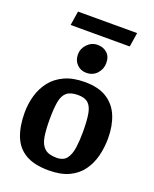

<svg xmlns="http://www.w3.org/2000/svg" viewBox="-159 -952 849 1056"><g transform="rotate(20 265.0 -424.0)"><path d="M257 14Q172 14 121 -16Q70 -46 47.5 -103.5Q25 -161 25 -240Q25 -292 39 -340.5Q53 -389 83 -427.5Q113 -466 162 -488.5Q211 -511 280 -511Q360 -511 409.5 -479.5Q459 -448 482 -392Q505 -336 505 -263Q505 -210 492.5 -160Q480 -110 451.5 -70.5Q423 -31 375.5 -8.5Q328 14 257 14ZM274 -66Q315 -66 333.5 -91.5Q352 -117 357.5 -159Q363 -201 363 -250Q363 -315 356 -354.5Q349 -394 329 -412.5Q309 -431 269 -431Q225 -431 203 -412.5Q181 -394 174 -354Q167 -314 167 -250Q167 -190 174 -149Q181 -108 204 -87Q227 -66 274 -66ZM268 -561Q235 -561 213 -583.5Q191 -606 191 -641Q191 -675 216 -701Q241 -727 276 -727Q309 -727 331.5 -707Q354 -687 354 -649Q354 -614 330.5 -587.5Q307 -561 268 -561ZM98 -779 111 -862H457L444 -779Z"/></g></svg>

Font: Faustina Light
Style: Bold
Weight: 700
Version: Version 1.200